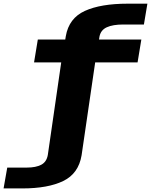

<svg xmlns="http://www.w3.org/2000/svg" viewBox="-162 -806 824 1046"><path d="M-142.5 220.5 -122.5 107H-16Q33.5 107 62.8 91.5Q92 76 98.5 38L171.5 -466H23.5L44 -590.5H193.5L196.5 -609Q213.5 -707 300.2 -746.5Q387 -786 534 -786H641L622 -672.5H509.5Q453 -672.5 420 -657.5Q387 -642.5 380 -607L377.5 -590.5H608L587.5 -466H356.5L282.5 40Q266 139.5 182.8 180Q99.5 220.5 -40.5 220.5Z"/></svg>

Font: Anybody ExtraExpanded Regular
Style: Bold
Weight: 700
Width: 8
Designer: Tyler Finck
Foundry: Etcetera Type Company
Version: Version 1.010; ttfautohint (v1.8.3) -l 8 -r 50 -G 200 -x 14 